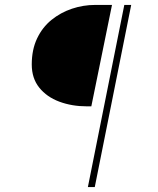

<svg xmlns="http://www.w3.org/2000/svg" viewBox="-20 -680 640 780"><path d="M333 -248Q272 -248 221 -267Q170 -286 139.5 -324Q109 -362 109 -418Q109 -478 130.5 -523.5Q152 -569 189 -599Q226 -629 272 -644.5Q318 -660 367 -660H435L351 -248ZM337 80 485 -660H513L365 80Z"/></svg>

Font: Source Code Pro ExtraLight ExtraLight
Style: Italic
Weight: 250
Italic angle: -11°
Monospace: yes
Version: Version 1.016;hotconv 1.0.116;makeotfexe 2.5.65601